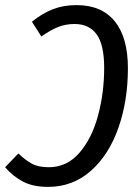

<svg xmlns="http://www.w3.org/2000/svg" viewBox="-34 -720 547 752"><path d="M-14 -65 38 -119Q65 -93 90.5 -79Q116 -65 157 -65Q228 -65 277 -121.5Q326 -178 350 -267.5Q374 -357 374 -454Q374 -545 344.5 -585.5Q315 -626 258 -626Q223 -626 193 -614Q163 -602 128 -577L91 -635Q132 -668 173.5 -684Q215 -700 266 -700Q364 -700 415.5 -636.5Q467 -573 467 -453Q467 -326 430 -220Q393 -114 322 -51Q251 12 154 12Q95 12 55.5 -9Q16 -30 -14 -65Z"/></svg>

Font: Fira Sans Compressed
Style: Italic
Weight: 400
Width: 1
Italic angle: -8°
Designer: bBox Type GmbH & Carrois Corporate GbR & Edenspiekermann AG
Foundry: bBox Type GmbH & Carrois Corporate GbR & Edenspiekermann AG
Version: Version 4.301